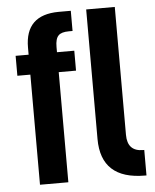

<svg xmlns="http://www.w3.org/2000/svg" viewBox="-51 -733 627 777"><g transform="rotate(-5 263.0 -345.0)"><path d="M195.3 -549.8V-528.3H265.6V-447.3H195.3V0H80.1V-447.3H27.3V-528.3H80.1V-557.6Q80.1 -689.5 215.8 -690.4H265.6V-608.4H251Q219.7 -608.4 208 -595.7Q195.3 -583 195.3 -549.8ZM328.1 -164.1V-690.4H444.3V-170.9Q444.3 -103.5 507.8 -103.5H512.7V0H506.8Q328.1 0 328.1 -164.1Z"/></g></svg>

Font: Dinish Condensed
Style: Bold
Weight: 700
Width: 3
Designer: Bert Driehuis
Foundry: Playbeing
Version: Version 3.006; git-39231f3c-release